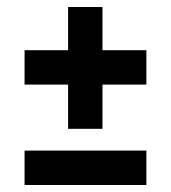

<svg xmlns="http://www.w3.org/2000/svg" viewBox="-20 -503 487 547"><path d="M397 24H50V-74H397ZM174 -262H50V-360H174V-483H272V-360H397V-262H272V-136H174Z"/></svg>

Font: Edgecutting Lite Sharp
Style: Medium
Weight: 500
Designer: RandomMaerks (Nguyen Gia Bao)
Version: Version 1.0